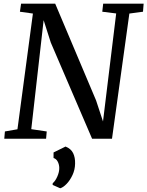

<svg xmlns="http://www.w3.org/2000/svg" viewBox="-20 -763 810 1056"><path d="M3.5 0 7 -40 76 -52 161 -688.5 89.5 -698.5 96 -743H283.5L508.5 -210.5L546.5 -95L619 -689L542.5 -698.5L547.5 -743H770L766.5 -698.5L691.5 -688.5L596 0H486.5L259.5 -528.5L220 -652L152 -52.5L237 -40L233.5 0ZM269.5 254 270 244.5Q284 233.5 295.2 208Q306.5 182.5 306 160Q305.5 141.5 297.5 126Q289.5 110.5 274.5 106V75.5L340.5 43Q370.5 55 382.2 79.2Q394 103.5 393 137Q392.5 170 379 199.2Q365.5 228.5 346.5 248.2Q327.5 268 311 272.5Z"/></svg>

Font: Merriweather
Style: Italic
Weight: 400
Italic angle: -7.8°
Designer: Eben Sorkin
Foundry: Eben Sorkin
Version: Version 2.100